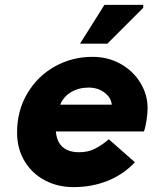

<svg xmlns="http://www.w3.org/2000/svg" viewBox="-20 -754 625 787"><path d="M221 -171Q244 -130 304 -130Q340 -130 367.5 -143.5Q395 -157 426 -183L533 -89Q485 -38 420.5 -12.5Q356 13 281 13Q217 13 164.5 -14.5Q112 -42 81 -93Q50 -144 50 -211Q50 -301 92.5 -372Q135 -443 205.5 -482Q276 -521 359 -521Q423 -521 474.5 -492Q526 -463 555.5 -414.5Q585 -366 585 -311Q585 -291 581 -263Q577 -235 570 -215H209Q211 -190 221 -171ZM227 -325H438Q436 -353 409 -374Q382 -395 343 -395Q303 -395 271.5 -376.5Q240 -358 227 -325ZM408 -734H567V-722L420 -575H308Z"/></svg>

Font: Arvo
Style: Bold Italic
Weight: 700
Italic angle: -13°
Designer: Anton Koovit (Cyrillic Expansion: Cyreal)
Foundry: Anton Koovit, Yassin Baggar
Version: Version 3.000